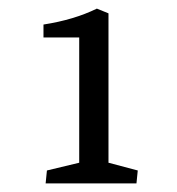

<svg xmlns="http://www.w3.org/2000/svg" viewBox="-20 -782 412 446"><path d="M164 -695H81V-725Q152 -736 205 -762L232 -751V-404L300 -386L297 -356H86L89 -386L164 -404Z"/></svg>

Font: Cambo
Style: Regular
Weight: 400
Designer: Carolina Giovagnoli, Andres Torresi
Foundry: Carolina Giovagnoli, Andres Torresi
Version: Version 2.001